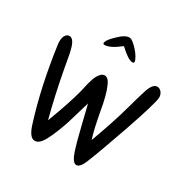

<svg xmlns="http://www.w3.org/2000/svg" viewBox="-163 -867 990 1011"><g transform="rotate(30 331.5 -361.0)"><path d="M418 -616Q392 -616 337 -668Q279 -622 245 -622Q236 -622 236 -629Q236 -651 295 -702Q321 -722 339 -722Q350 -722 365 -710Q380 -698 394 -682Q408 -666 417.5 -649.5Q427 -633 427 -624Q427 -616 418 -616ZM432 0Q409 0 389 -60Q381 -85 372.5 -116.5Q364 -148 355 -186Q342 -240 334 -271.5Q326 -303 324 -312Q314 -278 304 -244.5Q294 -211 284 -177Q271 -138 258 -105.5Q245 -73 231 -47Q207 -1 179 -1Q147 -1 126 -68Q95 -165 71.5 -273Q48 -381 31 -503Q30 -508 30 -512.5Q30 -517 30 -519Q30 -539 36 -552Q46 -571 62 -571Q90 -571 104 -512Q106 -507 111 -481Q116 -455 124 -409Q138 -333 153.5 -263.5Q169 -194 186 -130Q213 -201 231 -255.5Q249 -310 259 -349L271 -401Q279 -433 289 -452Q306 -484 327 -484Q348 -484 363 -451Q386 -402 402 -304Q412 -251 420.5 -214Q429 -177 437 -155Q457 -209 478 -271Q499 -333 519 -405Q524 -425 532.5 -454Q541 -483 553 -522Q571 -571 596 -571Q612 -571 622.5 -557.5Q633 -544 633 -527Q633 -494 564 -294Q503 -119 474 -48Q455 0 432 0Z"/></g></svg>

Font: Dongol
Style: Regular
Weight: 400
Designer: Abdo Mohamed and Ibrahim Hamdi
Foundry: Protype Foundry
Version: Version 1.000;hotconv 1.0.109;makeotfexe 2.5.65596